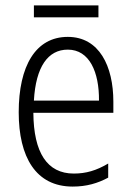

<svg xmlns="http://www.w3.org/2000/svg" viewBox="-20 -744 485 708"><path d="M343 -724H105V-680H343ZM230 -608C111 -608 49 -500 49 -330C49 -165 112 -56 248 -56C299 -56 340 -68 379 -89V-141C335 -115 297 -104 252 -104C154 -104 104 -181 103 -328H398V-369C398 -500 346 -608 230 -608ZM230 -561C310 -561 346 -478 345 -373H105C112 -498 157 -561 230 -561Z"/></svg>

Font: Noto Sans Malayalam UI Condensed Light
Style: Regular
Weight: 300
Width: 3
Designer: Jelle Bosma - Monotype Design Team
Foundry: Monotype Imaging Inc.
Version: Version 2.104